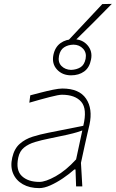

<svg xmlns="http://www.w3.org/2000/svg" viewBox="-20 -960 596 989"><path d="M182 9Q132.5 9 97.5 -11Q62.5 -31 47.5 -66.5Q32.5 -102 43 -148Q53.5 -194.5 81.8 -219.2Q110 -244 148.5 -256Q187 -268 228 -276L409 -312Q430 -398.5 398.8 -435.2Q367.5 -472 299 -472Q282.5 -472 236.5 -460.2Q190.5 -448.5 131 -431L136 -469Q158.5 -475 190.5 -483.2Q222.5 -491.5 253 -497.8Q283.5 -504 301 -504Q388 -504 423.2 -452Q458.5 -400 441 -318Q436.5 -297 430 -271Q423.5 -245 416.5 -211L397 -121Q399 -89.5 400.5 -61.8Q402 -34 404 0H372L369 -87H363Q336.5 -63.5 304 -41.5Q271.5 -19.5 239.5 -5.2Q207.5 9 182 9ZM183 -23Q214.5 -23 267 -52.2Q319.5 -81.5 372 -139L404 -288Q393.5 -284 376.5 -278.8Q359.5 -273.5 325.8 -265.8Q292 -258 232 -246Q194 -238.5 160.5 -228.5Q127 -218.5 104 -200Q81 -181.5 74 -148Q60.5 -83.5 92.5 -53.2Q124.5 -23 183 -23ZM346 -572Q301 -572 273.5 -602Q246 -632 255 -677Q263.5 -717.5 291.5 -737.8Q319.5 -758 359 -758Q404 -758 430.8 -727Q457.5 -696 449 -654Q441 -611.5 413.5 -591.8Q386 -572 346 -572ZM346 -600Q374 -601 394.2 -613.2Q414.5 -625.5 421 -657Q427 -688.5 408 -709Q389 -729.5 359 -730Q330.5 -729.5 310.2 -716.2Q290 -703 284 -673Q277.5 -639.5 296.5 -620.2Q315.5 -601 346 -600ZM327 -747Q418.5 -844.5 507 -939L556 -940Q462 -843.5 364 -748Z"/></svg>

Font: Commissioner Loud Thin
Style: Italic
Weight: 100
Italic angle: -12°
Designer: Kostas Bartsokas
Foundry: Kostas Bartsokas
Version: Version 1.000; ttfautohint (v1.8.3)